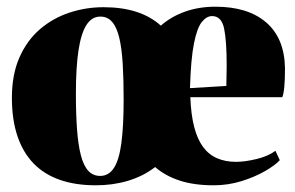

<svg xmlns="http://www.w3.org/2000/svg" viewBox="-20 -541 880 573"><path d="M265.5 12Q205.5 12 158.8 -4.2Q112 -20.5 80.2 -53.2Q48.5 -86 32 -135Q15.5 -184 15.5 -249Q15.5 -318.5 38 -369.5Q60.5 -420.5 99.2 -453.8Q138 -487 187 -503.2Q236 -519.5 289 -519.5Q344 -519.5 386.8 -505.8Q429.5 -492 460 -464.5Q491.5 -492 532.8 -506.5Q574 -521 623 -521Q720 -521 774.5 -474Q829 -427 830.5 -337.5Q830.5 -303.5 828.5 -282Q826.5 -260.5 822.5 -251H548Q550 -199 559.5 -162.2Q569 -125.5 586 -102.5Q603 -79.5 627.8 -68.8Q652.5 -58 684.5 -58Q711 -58 746 -66.5Q781 -75 802 -91L815 -63Q801.5 -48 771.2 -30.5Q741 -13 701 -0.5Q661 12 617.5 12Q559 12 515.8 -2.2Q472.5 -16.5 443 -42.5Q425 -28.5 404.5 -18.2Q384 -8 361.2 -1.2Q338.5 5.5 314.5 8.8Q290.5 12 265.5 12ZM206.5 -261Q206.5 -199.5 210 -153.5Q213.5 -107.5 221.5 -77Q229.5 -46.5 243.5 -31.2Q257.5 -16 279 -16Q304.5 -16 320 -39.8Q335.5 -63.5 342.2 -114Q349 -164.5 349 -244.5Q349 -304.5 346.2 -350.5Q343.5 -396.5 336 -428Q328.5 -459.5 314.8 -475.5Q301 -491.5 279.5 -491.5Q254 -491.5 238 -466.5Q222 -441.5 214.2 -390.5Q206.5 -339.5 206.5 -261ZM547 -278 655.5 -284.5Q656 -299.5 656 -314.5Q656 -329.5 656.5 -344.5Q656.5 -419 648.8 -456Q641 -493 613 -493Q596.5 -493 582.2 -475.2Q568 -457.5 558.8 -411Q549.5 -364.5 547 -278Z"/></svg>

Font: Merriweather 144pt Black
Style: Regular
Weight: 900
Version: Version 2.100